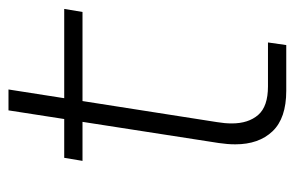

<svg xmlns="http://www.w3.org/2000/svg" viewBox="-138 -540 678 441"><g transform="rotate(-90 200.5 -319.0)"><path d="M213 0Q150 0 120 -31.5Q90 -63 90 -117Q90 -135 93 -155L168 -638H216L141 -159Q138 -141 138 -125Q138 -87 157.5 -64.5Q177 -42 223 -42H324L318 0ZM52 -468 59 -510H401L394 -468Z"/></g></svg>

Font: MuseoModerno Thin ExtraLight
Style: Italic
Weight: 250
Italic angle: -9°
Version: Version 1.003